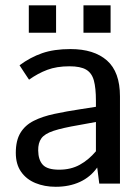

<svg xmlns="http://www.w3.org/2000/svg" viewBox="-20 -697 530 729"><path d="M191.4 12.2Q148.9 12.2 114.5 -2Q80.1 -16.1 60.1 -44.7Q40 -73.2 40 -116.7Q40 -163.6 57.6 -192.6Q75.2 -221.7 108.2 -238.3Q141.1 -254.9 186.8 -264.6Q232.4 -274.4 287.6 -282.7L344.2 -291.5V-314.5Q344.2 -362.8 336.4 -391.4Q328.6 -419.9 307.1 -432.6Q285.6 -445.3 243.7 -445.3Q195.3 -445.3 159.7 -431.9Q124 -418.5 90.3 -394.5Q90.3 -394.5 84.7 -402.8Q79.1 -411.1 72 -421.9Q64.9 -432.6 59.6 -440.9Q54.2 -449.2 54.2 -449.2Q95.2 -479.5 140.1 -495.1Q185.1 -510.7 247.6 -510.7Q336.9 -510.7 386.2 -467.3Q435.5 -423.8 435.5 -331.1V0H356.9L349.1 -61Q323.7 -24.9 283.4 -6.3Q243.2 12.2 191.4 12.2ZM204.6 -52.7Q249 -52.7 282.7 -71.3Q316.4 -89.8 344.2 -122.6V-233.9L280.3 -222.2Q216.8 -211.4 183.1 -200.2Q149.4 -189 137 -171.6Q124.5 -154.3 125 -125.5Q125.5 -89.8 142.6 -71.3Q159.7 -52.7 204.6 -52.7ZM296.9 -572.8V-676.8H399.9V-572.8ZM89.4 -572.8V-676.8H192.9V-572.8Z"/></svg>

Font: Pontano Sans Medium
Style: Regular
Weight: 500
Designer: Vernon Adams
Foundry: Vernon Adams
Version: Version 2.001